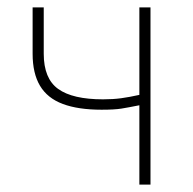

<svg xmlns="http://www.w3.org/2000/svg" viewBox="-20 -498 522 518"><path d="M356 0V-214Q326 -208 307.5 -205Q289 -202 254 -202Q191 -202 149.5 -217.5Q108 -233 88 -266.5Q68 -300 68 -353V-478H98V-353Q98 -286 137 -258Q176 -230 258 -230Q285 -230 307 -233Q329 -236 356 -242V-478H386V0Z"/></svg>

Font: Source Sans 3 Variable
Style: Regular
Weight: 200
Designer: Paul D. Hunt
Foundry: Adobe Systems Incorporated
Version: Version 3.026